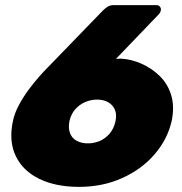

<svg xmlns="http://www.w3.org/2000/svg" viewBox="-20 -720 711 750"><path d="M289 10Q198 10 134 -21Q70 -52 42 -109.5Q14 -167 30 -245Q36 -276 53 -308Q70 -340 91 -368.5Q112 -397 132 -419.5Q152 -442 165 -455L383 -680Q388 -685 398.5 -692.5Q409 -700 424 -700H591Q600 -700 605 -693.5Q610 -687 608 -678Q607 -674 605 -670.5Q603 -667 601 -665L433 -490Q438 -490 443 -490.5Q448 -491 452 -491Q492 -489 532 -471.5Q572 -454 603.5 -423.5Q635 -393 648.5 -349Q662 -305 651 -249Q635 -177 584.5 -118Q534 -59 457.5 -24.5Q381 10 289 10ZM323 -160Q348 -160 370 -169.5Q392 -179 408.5 -198.5Q425 -218 431 -246Q437 -273 428.5 -292Q420 -311 402 -321Q384 -331 359 -331Q335 -331 312 -321Q289 -311 273 -292Q257 -273 251 -246Q246 -218 254 -198.5Q262 -179 280.5 -169.5Q299 -160 323 -160Z"/></svg>

Font: Rubik ExtraBold
Style: Italic
Weight: 800
Italic angle: -12°
Designer: Hubert and Fischer
Foundry: Hubert and Fischer
Version: Version 2.300;gftools[0.9.30]